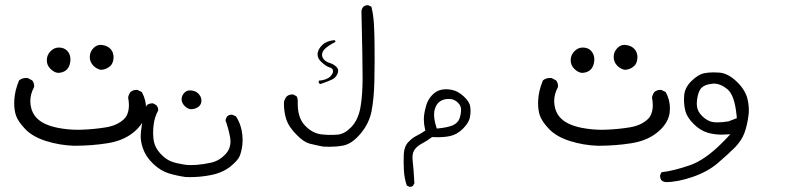

<svg xmlns="http://www.w3.org/2000/svg" viewBox="-20 -391 3040 733"><path d="M409.2 -150.9Q412.1 -157.7 412.8 -163.6Q413.6 -169.4 413.6 -174.3Q413.6 -179.2 411.6 -186Q409.2 -196.8 400.4 -205.6Q390.1 -215.8 372.6 -218.8Q368.2 -219.7 364.3 -219.7Q349.1 -219.7 337.4 -208Q322.8 -193.4 322.8 -173.3Q322.8 -154.3 336.9 -139.6Q349.1 -127.9 364.3 -124.5Q382.3 -124.5 397 -135.7Q405.3 -141.6 409.2 -150.9ZM246.1 -145Q249 -155.3 249 -163.6Q249 -184.6 235.8 -197.8Q224.1 -209.5 204.6 -209.5Q187 -209.5 173.3 -195.8Q158.7 -181.2 158.7 -160.6Q158.7 -142.1 172.4 -128.4Q186 -114.7 200.7 -112.8Q219.2 -112.8 231.9 -122.6Q241.7 -130.4 246.1 -145ZM469.2 -18.6Q472.2 -2.4 472.2 10.7Q472.2 25.4 469.2 35.2Q464.4 53.7 453.1 64Q427.7 87.9 385.3 95Q342.8 102.1 295.9 104Q287.1 104.5 278.3 104.5Q239.7 104.5 201.7 97.2Q147 86.4 121.6 61Q101.1 40.5 96.7 9.3Q95.7 2.4 95.7 -4.9Q95.7 -31.7 109.9 -58.1Q110.4 -60.1 110.4 -61.5Q110.4 -75.2 103 -84L86.4 -92.8Q82.5 -93.3 79.1 -93.3Q64 -93.3 52.7 -84Q36.6 -44.9 34.7 -10.3Q34.2 -3.9 34.2 2.4Q34.2 29.8 41 49.8Q49.3 73.7 77.1 102.5Q105 131.3 156.2 147.5Q207.5 163.6 262.7 165.5Q329.6 165.5 390.6 155.8Q460.4 145 502.9 102.5Q532.2 73.2 536.6 38.6Q537.6 30.3 537.6 22Q537.6 -9.8 521.5 -39.6L505.4 -47.4Q503.4 -47.9 502 -47.9Q487.8 -47.9 478.5 -40Q471.2 -30.8 469.2 -18.6Z M739.7 -30.8 737.8 -33.2Q727.5 -43.5 711.9 -45.4Q708.5 -45.9 705.8 -45.9Q703.1 -45.9 699.7 -45.4Q691.4 -44.4 684.1 -37.1Q673.3 -26.4 673.3 -12.2Q673.3 2 685.1 13.7Q695.8 24.4 707.5 25.9Q725.1 25.9 736.3 17.6L740.2 14.6Q749 5.9 749 -7.3Q749 -20.5 739.7 -30.8ZM517.1 127.4Q517.1 150.9 525.4 174.8Q536.6 207.5 564.9 234.4Q593.3 261.2 623.5 270.5Q653.8 279.8 687.5 284.7Q696.3 285.2 705.1 285.2Q745.1 285.2 782.7 277.8Q827.6 269.5 857.9 246.1Q887.7 222.2 894.8 205.3Q901.9 188.5 905.3 161.6Q906.2 152.3 906.2 142.6Q906.2 125 902.3 105.5Q896.5 77.6 880.9 53.2L867.7 47.4Q866.2 46.9 863.3 46.9Q855 46.9 847.7 52.7Q842.3 59.6 840.8 68.4Q852.1 98.6 858.4 132.8Q859.9 141.6 859.9 149.4Q859.9 177.2 840.8 197.8Q817.9 222.2 788.1 229.5Q760.3 235.8 732.4 238.3Q721.2 239.3 707.8 239.3Q694.3 239.3 680.2 236.8Q654.3 232.9 634.3 225.6Q611.3 216.8 590.3 193.1Q569.3 169.4 565.9 139.2Q564.5 127 564.5 119.6Q564.5 98.1 566.9 82.5Q570.8 54.7 583.5 31.7Q584 30.3 584 29.3Q584 18.6 576.7 10.3L564 3.4Q563.5 3.4 563 3.4Q549.8 3.4 540.5 10.3Q529.3 30.8 525.6 54.9Q522 79.1 518.1 111.8Q517.1 119.6 517.1 127.4Z M1203.6 -70.3Q1231 -79.6 1246.6 -86.9Q1253.9 -90.3 1259.5 -95.7Q1265.1 -101.1 1269 -110.8Q1271 -116.2 1271 -122.1Q1271 -128.9 1264.2 -135.7Q1254.4 -145.5 1240.7 -149.9Q1218.8 -156.2 1211.4 -171.9Q1209.5 -177.2 1209.5 -182.1Q1209.5 -194.8 1222.7 -206.5Q1236.3 -218.8 1260.7 -231Q1260.7 -234.4 1257.8 -237.8Q1227.1 -235.4 1210.9 -219.7Q1192.4 -202.1 1192.4 -183.1Q1192.4 -167.5 1207.5 -153.8Q1225.6 -137.2 1238.3 -133.8Q1244.1 -132.3 1247.8 -128.7Q1251.5 -125 1251.5 -119.6Q1251.5 -114.3 1249.3 -110.1Q1247.1 -106 1245.1 -104Q1242.7 -101.1 1241.7 -99.6Q1227.1 -85.4 1197.3 -83L1196.8 -81.5Q1196.8 -81.1 1196.8 -80.6Q1196.8 -80.1 1196.8 -79.1Q1196.8 -78.1 1196.8 -76.7Q1197.3 -74.7 1197.8 -72.8ZM1064 4.4Q1064 35.6 1072.3 62.5Q1082 93.8 1114.3 125.5Q1140.1 151.4 1161.6 157.2Q1187 163.6 1212.9 168.5Q1225.6 169.4 1237.3 169.4Q1264.2 169.4 1288.6 165Q1322.8 159.2 1356.2 119.6Q1389.6 80.1 1398.7 32.2Q1407.7 -15.6 1409.2 -78.1Q1410.2 -126 1410.2 -156Q1410.2 -186 1409.9 -222.7Q1409.7 -259.3 1407.7 -296.4Q1405.8 -333.5 1397.9 -365.2L1387.2 -370.6Q1385.3 -371.1 1382.3 -371.1Q1379.4 -371.1 1375.2 -369.9Q1371.1 -368.7 1367.2 -365.2Q1361.3 -358.4 1359.9 -349.1Q1364.3 -160.6 1364.3 -94.7Q1364.3 -26.4 1356 19.5Q1347.7 65.4 1322.3 92.8L1318.4 96.7Q1294.9 120.6 1268.6 123Q1257.3 124 1250 124Q1242.7 124 1239.5 124Q1236.3 124 1232.4 123.8Q1228.5 123.5 1224.6 123.5Q1216.8 123 1208 122.1Q1171.9 118.2 1143.1 86.9Q1116.7 58.1 1116.7 5.4Q1116.7 1.5 1116.7 -2.4Q1116.7 -3.9 1116.7 -5.4Q1116.7 -16.6 1111.8 -23.9L1099.1 -30.3Q1096.7 -30.3 1094.7 -30.3Q1083 -30.3 1074.2 -22.5Q1066.4 -12.7 1064 -1Q1064 2 1064 4.4Z M1637.2 46.4Q1637.2 33.7 1640.1 25.4Q1645 9.8 1653.8 1Q1667 -12.2 1689.9 -13.2Q1691.4 -13.2 1694.3 -13.2Q1697.3 -13.2 1702.1 -12.7Q1716.8 -10.3 1728.5 1.2Q1740.2 12.7 1740.2 27.8Q1740.2 43.9 1734.4 61Q1728.5 78.6 1707.5 87.9Q1688 95.7 1654.3 99.1L1647.5 99.6L1645.5 93.3Q1637.2 66.9 1637.2 46.4ZM1542.5 321.8Q1543.9 322.3 1546.4 322.3Q1552.2 322.3 1556.6 318.4L1562 308.6Q1559.1 252.9 1555.7 225.6Q1554.7 217.8 1554.7 210.9Q1554.7 190.4 1564 178.7Q1570.3 170.4 1578.4 164.8Q1586.4 159.2 1593.8 155.3Q1610.8 146.5 1629.4 132.3Q1641.6 132.8 1650.9 132.8Q1677.2 132.8 1698.2 128.4Q1724.6 123 1747.6 100.1Q1770.5 77.1 1773.9 56.6Q1776.4 44.4 1776.4 34.2Q1776.4 23.9 1774.9 15.1Q1772.5 -2.9 1750 -23.4Q1727.5 -43.9 1705.1 -47.9Q1693.4 -50.3 1682.9 -50.3Q1672.4 -50.3 1663.1 -47.9Q1645 -43.9 1629.9 -28.1Q1614.7 -12.2 1607.9 9Q1601.1 30.3 1598.6 53.2Q1598.1 59.1 1598.1 64.9Q1598.1 82.5 1602.5 101.6L1604 107.4Q1584.5 120.6 1568.4 128.4Q1553.7 135.7 1538.3 152.1Q1522.9 168.5 1521.5 198.2Q1521 211.9 1521 228Q1521 244.1 1522 260.3Q1523.9 291.5 1533.2 317.4Z M2409.2 -150.9Q2412.1 -157.7 2412.8 -163.6Q2413.6 -169.4 2413.6 -174.3Q2413.6 -179.2 2411.6 -186Q2409.2 -196.8 2400.4 -205.6Q2390.1 -215.8 2372.6 -218.8Q2368.2 -219.7 2364.3 -219.7Q2349.1 -219.7 2337.4 -208Q2322.8 -193.4 2322.8 -173.3Q2322.8 -154.3 2336.9 -139.6Q2349.1 -127.9 2364.3 -124.5Q2382.3 -124.5 2397 -135.7Q2405.3 -141.6 2409.2 -150.9ZM2246.1 -145Q2249 -155.3 2249 -163.6Q2249 -184.6 2235.8 -197.8Q2224.1 -209.5 2204.6 -209.5Q2187 -209.5 2173.3 -195.8Q2158.7 -181.2 2158.7 -160.6Q2158.7 -142.1 2172.4 -128.4Q2186 -114.7 2200.7 -112.8Q2219.2 -112.8 2231.9 -122.6Q2241.7 -130.4 2246.1 -145ZM2469.2 -18.6Q2472.2 -2.4 2472.2 10.7Q2472.2 25.4 2469.2 35.2Q2464.4 53.7 2453.1 64Q2427.7 87.9 2385.3 95Q2342.8 102.1 2295.9 104Q2287.1 104.5 2278.3 104.5Q2239.7 104.5 2201.7 97.2Q2147 86.4 2121.6 61Q2101.1 40.5 2096.7 9.3Q2095.7 2.4 2095.7 -4.9Q2095.7 -31.7 2109.9 -58.1Q2110.4 -60.1 2110.4 -61.5Q2110.4 -75.2 2103 -84L2086.4 -92.8Q2082.5 -93.3 2079.1 -93.3Q2064 -93.3 2052.7 -84Q2036.6 -44.9 2034.7 -10.3Q2034.2 -3.9 2034.2 2.4Q2034.2 29.8 2041 49.8Q2049.3 73.7 2077.1 102.5Q2105 131.3 2156.2 147.5Q2207.5 163.6 2262.7 165.5Q2329.6 165.5 2390.6 155.8Q2460.4 145 2502.9 102.5Q2532.2 73.2 2536.6 38.6Q2537.6 30.3 2537.6 22Q2537.6 -9.8 2521.5 -39.6L2505.4 -47.4Q2503.4 -47.9 2502 -47.9Q2487.8 -47.9 2478.5 -40Q2471.2 -30.8 2469.2 -18.6Z M2761.2 72.3Q2737.8 76.2 2719.2 76.2Q2700.7 76.2 2688.5 71.3Q2666.5 61.5 2652.3 42.5Q2640.1 27.3 2640.1 3.9Q2640.1 -2.9 2641.1 -10.3Q2645.5 -43 2658.2 -55.7Q2670.9 -68.4 2698.7 -71.3Q2702.1 -71.8 2705.1 -71.8Q2730.5 -71.8 2755.9 -51.3Q2785.2 -28.8 2792.5 54.2L2793 60.1ZM2837.4 50.3Q2838.9 40 2838.9 31.2Q2838.9 5.4 2832.5 -17.6Q2822.8 -51.3 2790.5 -81.3Q2758.3 -111.3 2726.6 -113.8Q2714.4 -114.7 2703.6 -114.7Q2684.1 -114.7 2668 -111.3Q2644.5 -106.4 2618.7 -80.6Q2593.3 -55.2 2591.8 -24.4Q2591.3 -18.6 2591.3 -10.7Q2591.3 12.2 2596.7 33.2Q2603 57.1 2628.4 82.5Q2653.8 107.9 2683.6 116.2Q2708.5 123 2735.4 123Q2741.2 123 2768.1 121.6Q2745.1 146.5 2735.8 155.3Q2670.4 220.7 2612.8 240.2Q2551.8 261.2 2505.4 266.6L2500.5 276.9Q2500 278.8 2500 281.7Q2500 284.7 2501.2 289.1Q2502.4 293.5 2505.9 297.9Q2512.2 303.2 2522 304.2Q2566.4 304.2 2623.5 284.7Q2680.7 265.1 2718.8 232.9Q2757.8 199.7 2785.2 172.4Q2811 146 2821.8 117.2Q2832.5 87.9 2837.4 50.3Z"/></svg>

Font: NaikaiFont
Style: Light
Weight: 300
Version: Version 1.89